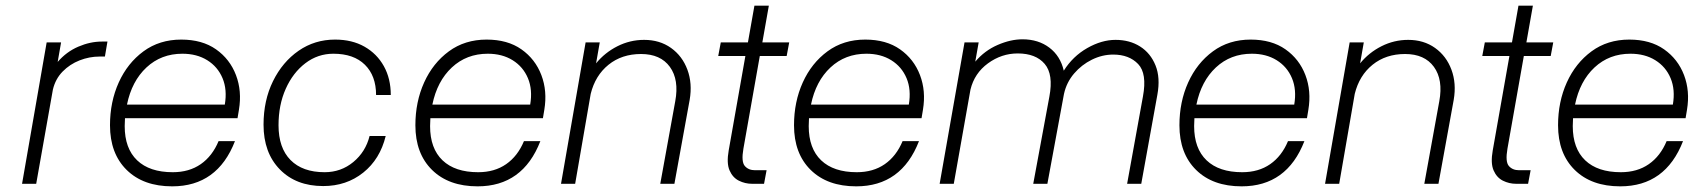

<svg xmlns="http://www.w3.org/2000/svg" viewBox="-20 -650 5990 679"><path d="M145 -500H196L184 -431Q215 -467 257 -485Q299 -503 340 -503H360L351 -450H332Q296 -450 261.5 -436.5Q227 -423 201.5 -397Q176 -371 167 -333L108 0H58Z M369 -207Q369 -290 400 -358.5Q431 -427 487.5 -468.5Q544 -510 621 -510Q695 -510 744 -475.5Q793 -441 814.5 -384.5Q836 -328 825 -262L820 -232H422Q421 -218 421 -204Q421 -125 465 -83Q509 -41 591 -41Q649 -41 690 -69.5Q731 -98 753 -151H811Q749 9 589 9Q487 9 428 -49Q369 -107 369 -207ZM625 -460Q550 -460 498 -411.5Q446 -363 429 -280H775Q784 -333 767 -373.5Q750 -414 713 -437Q676 -460 625 -460Z M912 -209Q912 -295 945.5 -363Q979 -431 1036 -470.5Q1093 -510 1165 -510Q1225 -510 1269 -485Q1313 -460 1337.5 -416Q1362 -372 1362 -314H1310Q1310 -382 1270.5 -421Q1231 -460 1159 -460Q1104 -460 1060 -426.5Q1016 -393 990.5 -336Q965 -279 965 -207Q965 -127 1007.5 -84Q1050 -41 1128 -41Q1186 -41 1229.5 -77Q1273 -113 1287 -169H1344Q1324 -87 1264.5 -39.5Q1205 8 1123 8Q1027 8 969.5 -51Q912 -110 912 -209Z M1449 -207Q1449 -290 1480 -358.5Q1511 -427 1567.5 -468.5Q1624 -510 1701 -510Q1775 -510 1824 -475.5Q1873 -441 1894.5 -384.5Q1916 -328 1905 -262L1900 -232H1502Q1501 -218 1501 -204Q1501 -125 1545 -83Q1589 -41 1671 -41Q1729 -41 1770 -69.5Q1811 -98 1833 -151H1891Q1829 9 1669 9Q1567 9 1508 -49Q1449 -107 1449 -207ZM1705 -460Q1630 -460 1578 -411.5Q1526 -363 1509 -280H1855Q1864 -333 1847 -373.5Q1830 -414 1793 -437Q1756 -460 1705 -460Z M2051 -500H2101L2088 -426Q2119 -464 2163.5 -486.5Q2208 -509 2258 -509Q2313 -509 2353 -480.5Q2393 -452 2411 -403.5Q2429 -355 2419 -297L2365 0H2315L2368 -292Q2382 -368 2349 -413.5Q2316 -459 2247 -459Q2179 -459 2132 -421Q2085 -383 2069 -318L2014 0H1964Z M2691 -48 2682 0H2640Q2615 0 2593 -11Q2571 -22 2560 -47.5Q2549 -73 2557 -118L2616 -452H2520L2529 -500H2625L2648 -630H2699L2676 -500H2771L2762 -452H2667L2609 -124Q2601 -78 2614 -63Q2627 -48 2650 -48Z M2788 -207Q2788 -290 2819 -358.5Q2850 -427 2906.5 -468.5Q2963 -510 3040 -510Q3114 -510 3163 -475.5Q3212 -441 3233.5 -384.5Q3255 -328 3244 -262L3239 -232H2841Q2840 -218 2840 -204Q2840 -125 2884 -83Q2928 -41 3010 -41Q3068 -41 3109 -69.5Q3150 -98 3172 -151H3230Q3168 9 3008 9Q2906 9 2847 -49Q2788 -107 2788 -207ZM3044 -460Q2969 -460 2917 -411.5Q2865 -363 2848 -280H3194Q3203 -333 3186 -373.5Q3169 -414 3132 -437Q3095 -460 3044 -460Z M3391 -500H3441L3429 -432Q3462 -471 3508 -491Q3554 -511 3596 -511Q3652 -511 3691 -481.5Q3730 -452 3742 -400Q3774 -451 3825 -480Q3876 -509 3925 -509Q3975 -509 4012 -485.5Q4049 -462 4066.5 -418.5Q4084 -375 4073 -315L4016 0H3966L4022 -309Q4037 -390 4005 -423.5Q3973 -457 3917 -457Q3878 -457 3841.5 -439Q3805 -421 3778.5 -390Q3752 -359 3743 -319L3742 -314L3684 0H3634L3691 -308Q3706 -387 3674.5 -424Q3643 -461 3579 -461Q3522 -461 3474 -426Q3426 -391 3412 -333L3353 0H3303Z M4151 -207Q4151 -290 4182 -358.5Q4213 -427 4269.5 -468.5Q4326 -510 4403 -510Q4477 -510 4526 -475.5Q4575 -441 4596.5 -384.5Q4618 -328 4607 -262L4602 -232H4204Q4203 -218 4203 -204Q4203 -125 4247 -83Q4291 -41 4373 -41Q4431 -41 4472 -69.5Q4513 -98 4535 -151H4593Q4531 9 4371 9Q4269 9 4210 -49Q4151 -107 4151 -207ZM4407 -460Q4332 -460 4280 -411.5Q4228 -363 4211 -280H4557Q4566 -333 4549 -373.5Q4532 -414 4495 -437Q4458 -460 4407 -460Z M4753 -500H4803L4790 -426Q4821 -464 4865.5 -486.5Q4910 -509 4960 -509Q5015 -509 5055 -480.5Q5095 -452 5113 -403.5Q5131 -355 5121 -297L5067 0H5017L5070 -292Q5084 -368 5051 -413.5Q5018 -459 4949 -459Q4881 -459 4834 -421Q4787 -383 4771 -318L4716 0H4666Z M5393 -48 5384 0H5342Q5317 0 5295 -11Q5273 -22 5262 -47.5Q5251 -73 5259 -118L5318 -452H5222L5231 -500H5327L5350 -630H5401L5378 -500H5473L5464 -452H5369L5311 -124Q5303 -78 5316 -63Q5329 -48 5352 -48Z M5490 -207Q5490 -290 5521 -358.5Q5552 -427 5608.5 -468.5Q5665 -510 5742 -510Q5816 -510 5865 -475.5Q5914 -441 5935.5 -384.5Q5957 -328 5946 -262L5941 -232H5543Q5542 -218 5542 -204Q5542 -125 5586 -83Q5630 -41 5712 -41Q5770 -41 5811 -69.5Q5852 -98 5874 -151H5932Q5870 9 5710 9Q5608 9 5549 -49Q5490 -107 5490 -207ZM5746 -460Q5671 -460 5619 -411.5Q5567 -363 5550 -280H5896Q5905 -333 5888 -373.5Q5871 -414 5834 -437Q5797 -460 5746 -460Z"/></svg>

Font: Overused Grotesk Light
Style: Italic
Weight: 300
Italic angle: -10°
Version: Version 0.003